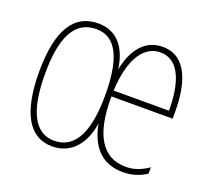

<svg xmlns="http://www.w3.org/2000/svg" viewBox="-99 -663 879 799"><g transform="rotate(20 341.0 -263.5)"><path d="M495 -537C410 -537 367 -466 352 -385C340 -473 296 -537 210 -537C104 -537 46 -452 46 -264C46 -85 99 10 202 10C290 10 339 -58 352 -146C369 -53 419 10 515 10C557 10 591 -2 619 -21V-49C583 -24 552 -15 519 -15C416 -15 362 -100 364 -270H635V-301C635 -421 604 -537 495 -537ZM210 -512C301 -512 338 -422 338 -265C338 -114 300 -15 202 -15C113 -15 72 -106 72 -264C72 -423 113 -512 210 -512ZM494 -512C579 -512 610 -414 609 -296H364C372 -450 427 -512 494 -512Z"/></g></svg>

Font: Noto Sans Sinhala ExtraCondensed Thin
Style: Regular
Weight: 100
Width: 2
Designer: Jelle Bosma - Monotype Design Team
Foundry: Monotype Imaging Inc.
Version: Version 2.006